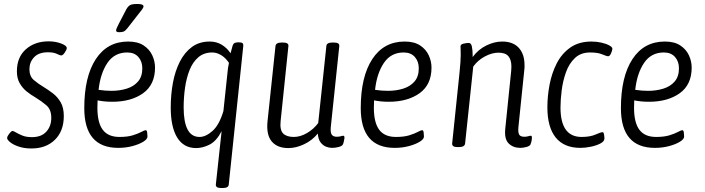

<svg xmlns="http://www.w3.org/2000/svg" viewBox="-20 -738 3547 966"><path d="M138 9Q102 9 74 -0.5Q46 -10 30.5 -23Q15 -36 16 -44Q16 -52 26.5 -65.5Q37 -79 43 -79Q48 -79 60.5 -71.5Q73 -64 92.5 -56Q112 -48 141 -48Q188 -48 213 -75.5Q238 -103 238 -145Q238 -187 213.5 -208Q189 -229 158 -248Q135 -261 114 -278Q93 -295 79 -319.5Q65 -344 65 -379Q65 -450 110 -490Q155 -530 225 -530Q259 -530 288 -519Q317 -508 316 -495Q315 -487 305.5 -473Q296 -459 288 -459Q282 -459 266 -467Q250 -475 221 -475Q175 -475 151.5 -450Q128 -425 128 -390Q128 -354 150.5 -335Q173 -316 200 -300Q223 -286 246.5 -268Q270 -250 285.5 -223Q301 -196 301 -154Q301 -79 256.5 -35Q212 9 138 9Z M575 6Q404 6 404 -194Q404 -352 462 -440.5Q520 -529 625 -529Q673 -529 702.5 -509.5Q732 -490 746 -460Q760 -430 760 -398Q760 -312 700 -269Q640 -226 545 -226Q523 -226 504 -228Q485 -230 471 -233Q470 -214 470 -196Q470 -121 497 -85Q524 -49 581 -49Q622 -49 649 -57.5Q676 -66 691.5 -74.5Q707 -83 713 -83Q719 -83 720.5 -71.5Q722 -60 722 -51Q722 -38 701 -25Q680 -12 646.5 -3Q613 6 575 6ZM541 -281Q582 -281 617.5 -292Q653 -303 674.5 -328Q696 -353 696 -394Q696 -429 676 -451.5Q656 -474 620 -474Q556 -474 520.5 -421.5Q485 -369 476 -286Q509 -281 541 -281ZM579 -576Q564 -576 564 -585Q564 -590 569.5 -601.5Q575 -613 579 -621L616 -692Q624 -706 634 -712Q644 -718 671 -718Q702 -718 702 -706Q702 -700 694.5 -690Q687 -680 671 -660L621 -596Q610 -582 601.5 -579Q593 -576 579 -576Z M1093 208Q1064 208 1066 190L1095 -78Q1069 -28 1034.5 -10.5Q1000 7 967 7Q904 7 871.5 -46Q839 -99 839 -197Q839 -262 850 -321.5Q861 -381 885 -428Q909 -475 946 -502Q983 -529 1035 -529Q1069 -529 1095.5 -513Q1122 -497 1140 -470Q1145 -490 1150 -507Q1154 -519 1161 -522Q1168 -525 1178 -525H1182Q1196 -525 1200.5 -520.5Q1205 -516 1204 -507L1131 190Q1130 208 1101 208ZM984 -49Q1015 -49 1049 -79Q1083 -109 1104 -179L1124 -367Q1125 -381 1127 -395Q1129 -409 1132 -422Q1114 -448 1092 -461Q1070 -474 1048 -474Q1006 -474 978 -450Q950 -426 934 -386Q918 -346 911 -297Q904 -248 904 -197Q904 -125 923.5 -87Q943 -49 984 -49Z M1431 7Q1375 7 1347 -26.5Q1319 -60 1326 -128L1366 -506Q1368 -524 1397 -524H1404Q1433 -524 1431 -506L1392 -130Q1387 -84 1404.5 -66.5Q1422 -49 1458 -49Q1491 -49 1524.5 -68.5Q1558 -88 1581 -119L1622 -506Q1623 -524 1652 -524H1660Q1689 -524 1687 -506L1644 -96Q1642 -70 1649.5 -60Q1657 -50 1674 -50Q1687 -50 1694.5 -52.5Q1702 -55 1707 -55Q1714 -55 1713 -43Q1712 -35 1709.5 -24.5Q1707 -14 1705 -11Q1701 -3 1684 1.5Q1667 6 1650 6Q1636 6 1620.5 0Q1605 -6 1593 -21.5Q1581 -37 1579 -66Q1550 -31 1509.5 -12Q1469 7 1431 7Z M1966 6Q1795 6 1795 -194Q1795 -352 1853 -440.5Q1911 -529 2016 -529Q2064 -529 2093.5 -509.5Q2123 -490 2137 -460Q2151 -430 2151 -398Q2151 -312 2091 -269Q2031 -226 1936 -226Q1914 -226 1895 -228Q1876 -230 1862 -233Q1861 -214 1861 -196Q1861 -121 1888 -85Q1915 -49 1972 -49Q2013 -49 2040 -57.5Q2067 -66 2082.5 -74.5Q2098 -83 2104 -83Q2110 -83 2111.5 -71.5Q2113 -60 2113 -51Q2113 -38 2092 -25Q2071 -12 2037.5 -3Q2004 6 1966 6ZM1932 -281Q1973 -281 2008.5 -292Q2044 -303 2065.5 -328Q2087 -353 2087 -394Q2087 -429 2067 -451.5Q2047 -474 2011 -474Q1947 -474 1911.5 -421.5Q1876 -369 1867 -286Q1900 -281 1932 -281Z M2598 6Q2562 6 2539.5 -16Q2517 -38 2522 -89L2552 -382Q2552 -388 2552.5 -393Q2553 -398 2553 -403Q2553 -437 2538 -455Q2523 -473 2488 -473Q2455 -473 2419.5 -454Q2384 -435 2361 -403L2320 -16Q2318 2 2289 2H2281Q2253 2 2255 -17L2292 -373Q2295 -401 2296.5 -424.5Q2298 -448 2298 -462Q2298 -479 2297.5 -489Q2297 -499 2297 -505Q2297 -515 2312.5 -518.5Q2328 -522 2338 -522Q2350 -522 2354 -504.5Q2358 -487 2358 -460Q2358 -455 2358 -451Q2386 -489 2426.5 -509Q2467 -529 2507 -529Q2561 -529 2590 -497.5Q2619 -466 2619 -410Q2619 -405 2619 -399Q2619 -393 2618 -387L2588 -96Q2586 -72 2592 -61Q2598 -50 2618 -50Q2630 -50 2637.5 -52.5Q2645 -55 2651 -55Q2657 -55 2656 -43Q2656 -35 2653.5 -25Q2651 -15 2649 -11Q2645 -3 2628.5 1.5Q2612 6 2598 6Z M2900 6Q2818 6 2776 -46Q2734 -98 2734 -198Q2734 -254 2745 -312Q2756 -370 2781 -419Q2806 -468 2849 -498.5Q2892 -529 2956 -529Q2982 -529 3006 -523.5Q3030 -518 3045.5 -509.5Q3061 -501 3061 -493Q3061 -485 3054.5 -470Q3048 -455 3040 -455Q3032 -455 3010 -464.5Q2988 -474 2949 -474Q2902 -474 2872.5 -446Q2843 -418 2827.5 -374.5Q2812 -331 2806 -283.5Q2800 -236 2800 -197Q2800 -49 2906 -49Q2949 -49 2976 -61Q3003 -73 3012 -73Q3017 -73 3019 -61.5Q3021 -50 3021 -41Q3021 -27 3001.5 -16.5Q2982 -6 2953.5 0Q2925 6 2900 6Z M3275 6Q3104 6 3104 -194Q3104 -352 3162 -440.5Q3220 -529 3325 -529Q3373 -529 3402.5 -509.5Q3432 -490 3446 -460Q3460 -430 3460 -398Q3460 -312 3400 -269Q3340 -226 3245 -226Q3223 -226 3204 -228Q3185 -230 3171 -233Q3170 -214 3170 -196Q3170 -121 3197 -85Q3224 -49 3281 -49Q3322 -49 3349 -57.5Q3376 -66 3391.5 -74.5Q3407 -83 3413 -83Q3419 -83 3420.5 -71.5Q3422 -60 3422 -51Q3422 -38 3401 -25Q3380 -12 3346.5 -3Q3313 6 3275 6ZM3241 -281Q3282 -281 3317.5 -292Q3353 -303 3374.5 -328Q3396 -353 3396 -394Q3396 -429 3376 -451.5Q3356 -474 3320 -474Q3256 -474 3220.5 -421.5Q3185 -369 3176 -286Q3209 -281 3241 -281Z"/></svg>

Font: Asap Condensed Condensed Light
Style: Italic
Weight: 300
Width: 3
Italic angle: -6°
Designer: Pablo Cosgaya
Foundry: Omnibus-Type
Version: Version 3.001; ttfautohint (v1.8.4.7-5d5b)